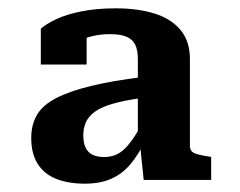

<svg xmlns="http://www.w3.org/2000/svg" viewBox="-20 -745 576 461"><path d="M322 -560V-510Q279 -504 251 -496Q223 -488 207.5 -476.5Q192 -465 186 -451Q180 -437 180 -420Q180 -401 186 -389.5Q192 -378 203 -373Q214 -368 230 -368Q258 -368 277.5 -386Q297 -404 317 -441L329 -409Q313 -374 293 -350.5Q273 -327 246.5 -315.5Q220 -304 184 -304Q144 -304 115 -315.5Q86 -327 70.5 -351.5Q55 -376 55 -414Q55 -446 69 -469.5Q83 -493 115 -509.5Q147 -526 198 -538.5Q249 -551 322 -560ZM325 -313 316 -400 311 -399V-603Q311 -624 305 -637Q299 -650 284.5 -656.5Q270 -663 244 -663Q221 -663 201 -658Q181 -653 166.5 -645.5Q152 -638 145 -629Q144 -637 149 -646Q154 -655 164 -661.5Q174 -668 188 -669V-590H78V-676Q90 -687 114 -698.5Q138 -710 174.5 -717.5Q211 -725 258 -725Q311 -725 351 -712.5Q391 -700 413.5 -673Q436 -646 436 -603V-395Q436 -381 448.5 -376.5Q461 -372 483 -369L487 -368V-313Z"/></svg>

Font: Roboto Serif 20pt SemiBold
Style: Regular
Weight: 600
Version: Version 1.008